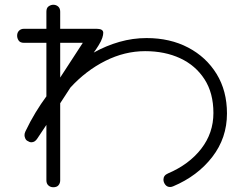

<svg xmlns="http://www.w3.org/2000/svg" viewBox="-20 -704 1040 807"><path d="M204 83Q192 83 183.5 75.5Q175 68 175 54V-179L137 -122Q127 -106 112 -106Q104 -106 97 -111Q90 -114 86.5 -121.5Q83 -129 83 -136Q83 -144 87 -152Q107 -194 129.5 -231Q152 -268 175 -299V-524H81Q65 -524 58.5 -533.5Q52 -543 52 -554Q52 -567 60 -575Q68 -583 81 -583H175V-655Q175 -671 184.5 -677.5Q194 -684 204 -684Q216 -684 224.5 -676.5Q233 -669 233 -655V-583H382Q401 -583 407.5 -578.5Q414 -574 414 -566Q414 -562 413 -556.5Q412 -551 410 -545Q406 -532 394.5 -513.5Q383 -495 374 -483Q426 -512 482 -528Q538 -544 596 -544Q695 -544 771 -504Q847 -464 890.5 -393Q934 -322 934 -227Q934 -124 872 -44Q810 36 708 79Q701 82 695 82Q682 82 674.5 72Q667 62 667 51Q667 33 686 25Q775 -13 826 -79Q877 -145 877 -229Q877 -313 839.5 -371Q802 -429 737.5 -459Q673 -489 590 -489Q504 -489 422.5 -448Q341 -407 276 -336L233 -270V54Q233 66 226 74.5Q219 83 204 83ZM233 -378 328 -524H233Z"/></svg>

Font: Hachi Maru Pop
Style: Regular
Weight: 400
Designer: Nontynet
Foundry: Nontynet
Version: Version 1.300